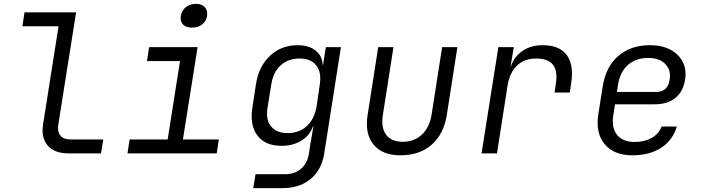

<svg xmlns="http://www.w3.org/2000/svg" viewBox="-20 -794 3640 994"><path d="M333 0Q262 0 227 -40.5Q192 -81 203 -150L283 -658H96L107 -730H374L282 -150Q276 -113 292.5 -92.5Q309 -72 345 -72H515L503 0Z M640 0 651 -72H848L912 -478H741L752 -550H1003L927 -72H1113L1102 0ZM974 -651Q943 -651 927.5 -667Q912 -683 916 -711Q921 -740 942 -757Q963 -774 994 -774Q1025 -774 1040.5 -757Q1056 -740 1052 -711Q1047 -683 1026 -667Q1005 -651 974 -651Z M1291 180 1303 108H1455Q1505 108 1537.5 80.5Q1570 53 1579 4L1586 -45L1603 -141H1601Q1584 -93 1540.5 -66Q1497 -39 1437 -39Q1353 -39 1312.5 -92.5Q1272 -146 1287 -240L1305 -357Q1319 -450 1377.5 -505Q1436 -560 1520 -560Q1580 -560 1614.5 -532Q1649 -504 1651 -455H1652L1667 -550H1745L1658 4Q1644 87 1587 133.5Q1530 180 1443 180ZM1470 -105Q1529 -105 1568.5 -141.5Q1608 -178 1619 -243L1635 -353Q1646 -418 1618 -454.5Q1590 -491 1531 -491Q1472 -491 1433.5 -456Q1395 -421 1385 -360L1365 -236Q1355 -175 1383 -140Q1411 -105 1470 -105Z M2053 10Q1959 10 1913.5 -46Q1868 -102 1883 -198L1938 -550H2017L1962 -198Q1952 -133 1979 -96.5Q2006 -60 2065 -60Q2124 -60 2163.5 -96.5Q2203 -133 2214 -198L2269 -550H2348L2293 -198Q2277 -99 2214.5 -44.5Q2152 10 2053 10Z M2473 0 2560 -550H2640L2623 -448H2624Q2641 -500 2684.5 -530Q2728 -560 2790 -560Q2877 -560 2914.5 -508.5Q2952 -457 2937 -363L2930 -315H2851L2858 -363Q2878 -491 2756 -491Q2695 -491 2657 -455Q2619 -419 2608 -353L2553 0Z M3254 10Q3158 10 3110 -48Q3062 -106 3078 -205L3100 -345Q3116 -448 3180.5 -504Q3245 -560 3345 -560Q3407 -560 3450.5 -537Q3494 -514 3514.5 -473.5Q3535 -433 3527 -383Q3517 -319 3476 -286.5Q3435 -254 3369 -254H3164L3155 -197Q3145 -133 3174.5 -96Q3204 -59 3266 -59Q3317 -59 3354.5 -80.5Q3392 -102 3405 -139H3484Q3463 -68 3403 -29Q3343 10 3254 10ZM3174 -318H3379Q3406 -318 3424 -333.5Q3442 -349 3447 -383Q3455 -431 3424.5 -462.5Q3394 -494 3335 -494Q3271 -494 3230 -457Q3189 -420 3179 -353Z"/></svg>

Font: JetBrains Mono NL Light
Style: Italic
Weight: 300
Italic angle: -9°
Designer: Philipp Nurullin, Konstantin Bulenkov
Foundry: JetBrains
Version: Version 2.304; ttfautohint (v1.8.4.7-5d5b)